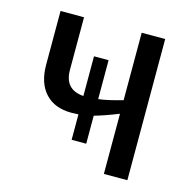

<svg xmlns="http://www.w3.org/2000/svg" viewBox="-84 -611 689 694"><g transform="rotate(15 260.5 -264.0)"><path d="M218.8 -184.1V-88.9H273.4V-193.8C294.6 -199.4 324.5 -209.8 363.3 -225.1V0H451.2V-528.3H363.3V-275.9C324.9 -264.8 294.9 -258.1 273.4 -255.9V-401.4H218.8V-252.9C171.2 -256.2 147.5 -282.6 147.5 -332V-528.3H59.6V-327.6C59.6 -281.7 71.2 -246.2 94.5 -220.9C117.8 -195.7 150.4 -183.1 192.4 -183.1Z"/></g></svg>

Font: Arimo
Style: Regular
Weight: 400
Designer: Steve Matteson
Foundry: Monotype Imaging Inc.
Version: Version 1.32